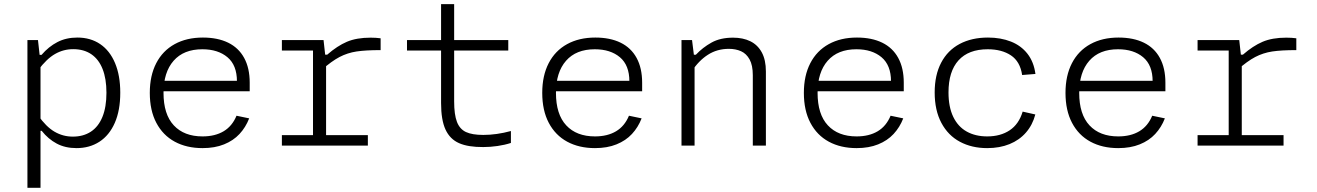

<svg xmlns="http://www.w3.org/2000/svg" viewBox="-20 -690 6240 910"><path d="M172 200H110V-500H160L170 -410H172ZM342.5 12Q289 12 248.8 -9.5Q208.5 -31 177.5 -70H160V-144Q198.5 -89 238.5 -65.8Q278.5 -42.5 325 -42.5Q375 -42.5 410.8 -66Q446.5 -89.5 465.5 -136Q484.5 -182.5 484.5 -250.5Q484.5 -317 466.2 -363Q448 -409 412.8 -433Q377.5 -457 327 -457Q281 -457 241 -434.2Q201 -411.5 160 -356.5V-430H177Q210.5 -469 252 -490.5Q293.5 -512 346.5 -512Q409 -512 454.8 -481Q500.5 -450 525.2 -391.2Q550 -332.5 550 -250.5Q550 -166.5 524 -107.5Q498 -48.5 451.2 -18.2Q404.5 12 342.5 12Z M941.5 -512Q1011.5 -512 1061.2 -487.8Q1111 -463.5 1137.2 -415.5Q1163.5 -367.5 1163.5 -298V-257.5H734.5V-307H1131L1103 -283V-304.5Q1103 -381 1058 -418.8Q1013 -456.5 939 -456.5Q850.5 -456.5 802.8 -402Q755 -347.5 755 -250Q755 -148 803.8 -95.8Q852.5 -43.5 940 -43.5Q999 -43.5 1039.8 -67.8Q1080.5 -92 1101 -141.5L1161 -129Q1144.5 -86.5 1115.2 -55Q1086 -23.5 1042 -5.8Q998 12 940 12Q864.5 12 808.2 -18.5Q752 -49 721 -107.8Q690 -166.5 690 -250Q690 -331.5 720.5 -390.5Q751 -449.5 807.8 -480.8Q864.5 -512 941.5 -512Z M1523.5 -410H1525.5V-1H1463.5V-473L1486 -450.5H1316V-500H1513.5ZM1504.5 -358.5V-431H1531Q1578.5 -472.5 1624.2 -492Q1670 -511.5 1736.5 -511.5Q1762.5 -511.5 1784 -508.5V-452.5Q1712.5 -452.5 1669.8 -446Q1627 -439.5 1589.2 -419.8Q1551.5 -400 1504.5 -358.5ZM1316 -49.5H1723.5V0H1316Z M2389 -500V-450.5H1909V-500H2089H2103.5ZM2070.5 -201.5V-670.5H2132.5V-209.5Q2132.5 -146.5 2145.8 -112.2Q2159 -78 2188.5 -64.2Q2218 -50.5 2270.5 -50.5Q2333.5 -50.5 2401.5 -69V-12.5Q2372.5 -3 2338 2Q2303.5 7 2270.5 7Q2199 7.5 2155.8 -11.5Q2112.5 -30.5 2091.5 -76Q2070.5 -121.5 2070.5 -201.5Z M2801.5 -512Q2871.5 -512 2921.2 -487.8Q2971 -463.5 2997.2 -415.5Q3023.5 -367.5 3023.5 -298V-257.5H2594.5V-307H2991L2963 -283V-304.5Q2963 -381 2918 -418.8Q2873 -456.5 2799 -456.5Q2710.5 -456.5 2662.8 -402Q2615 -347.5 2615 -250Q2615 -148 2663.8 -95.8Q2712.5 -43.5 2800 -43.5Q2859 -43.5 2899.8 -67.8Q2940.5 -92 2961 -141.5L3021 -129Q3004.5 -86.5 2975.2 -55Q2946 -23.5 2902 -5.8Q2858 12 2800 12Q2724.5 12 2668.2 -18.5Q2612 -49 2581 -107.8Q2550 -166.5 2550 -250Q2550 -331.5 2580.5 -390.5Q2611 -449.5 2667.8 -480.8Q2724.5 -512 2801.5 -512Z M3272 0H3210V-500H3260L3270 -420H3272ZM3548 0V-333.5Q3548 -380.5 3532.8 -408.2Q3517.5 -436 3492.2 -447.2Q3467 -458.5 3434.5 -458.5Q3378.5 -458.5 3334.8 -430.2Q3291 -402 3258 -351V-430.5H3278Q3310.5 -465 3352.2 -488.2Q3394 -511.5 3454.5 -511.5Q3501.5 -511.5 3536.2 -494.5Q3571 -477.5 3590.5 -441.8Q3610 -406 3610 -351V0Z M4041.5 -512Q4111.5 -512 4161.2 -487.8Q4211 -463.5 4237.2 -415.5Q4263.5 -367.5 4263.5 -298V-257.5H3834.5V-307H4231L4203 -283V-304.5Q4203 -381 4158 -418.8Q4113 -456.5 4039 -456.5Q3950.5 -456.5 3902.8 -402Q3855 -347.5 3855 -250Q3855 -148 3903.8 -95.8Q3952.5 -43.5 4040 -43.5Q4099 -43.5 4139.8 -67.8Q4180.5 -92 4201 -141.5L4261 -129Q4244.5 -86.5 4215.2 -55Q4186 -23.5 4142 -5.8Q4098 12 4040 12Q3964.5 12 3908.2 -18.5Q3852 -49 3821 -107.8Q3790 -166.5 3790 -250Q3790 -331.5 3820.5 -390.5Q3851 -449.5 3907.8 -480.8Q3964.5 -512 4041.5 -512Z M4659 12Q4586 12 4529.8 -18Q4473.5 -48 4441.8 -107.5Q4410 -167 4410 -252Q4410 -334.5 4440.8 -393Q4471.5 -451.5 4528.5 -481.8Q4585.5 -512 4662.5 -512Q4723 -512 4771.2 -493Q4819.5 -474 4849.8 -435.2Q4880 -396.5 4887.5 -339.5L4824.5 -334.5Q4815 -398.5 4771.5 -427.5Q4728 -456.5 4661.5 -456.5Q4570.5 -456.5 4523 -404Q4475.5 -351.5 4475.5 -252Q4475.5 -183 4498 -136.2Q4520.5 -89.5 4561.8 -66.5Q4603 -43.5 4659 -43.5Q4722 -43.5 4765.5 -72.5Q4809 -101.5 4827 -161L4887 -147.5Q4874 -98 4842.8 -62Q4811.5 -26 4764.8 -7Q4718 12 4659 12Z M5281.5 -512Q5351.5 -512 5401.2 -487.8Q5451 -463.5 5477.2 -415.5Q5503.5 -367.5 5503.5 -298V-257.5H5074.5V-307H5471L5443 -283V-304.5Q5443 -381 5398 -418.8Q5353 -456.5 5279 -456.5Q5190.5 -456.5 5142.8 -402Q5095 -347.5 5095 -250Q5095 -148 5143.8 -95.8Q5192.5 -43.5 5280 -43.5Q5339 -43.5 5379.8 -67.8Q5420.5 -92 5441 -141.5L5501 -129Q5484.5 -86.5 5455.2 -55Q5426 -23.5 5382 -5.8Q5338 12 5280 12Q5204.5 12 5148.2 -18.5Q5092 -49 5061 -107.8Q5030 -166.5 5030 -250Q5030 -331.5 5060.5 -390.5Q5091 -449.5 5147.8 -480.8Q5204.5 -512 5281.5 -512Z M5863.5 -410H5865.5V-1H5803.5V-473L5826 -450.5H5656V-500H5853.5ZM5844.5 -358.5V-431H5871Q5918.5 -472.5 5964.2 -492Q6010 -511.5 6076.5 -511.5Q6102.5 -511.5 6124 -508.5V-452.5Q6052.5 -452.5 6009.8 -446Q5967 -439.5 5929.2 -419.8Q5891.5 -400 5844.5 -358.5ZM5656 -49.5H6063.5V0H5656Z"/></svg>

Font: Monaspace Neon Var ExtraLight
Style: Regular
Weight: 200
Designer: Riley Cran and the Lettermatic Team
Version: Version 1.200 (Monaspace Neon Var)